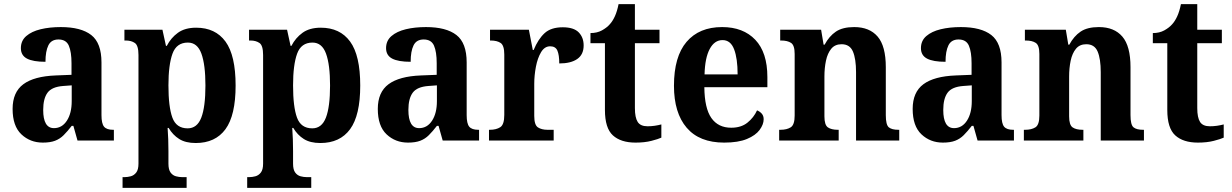

<svg xmlns="http://www.w3.org/2000/svg" viewBox="-20 -680 5959 929"><path d="M187 10Q126 10 83.5 -30Q41 -70 41 -153Q41 -234 93 -272.5Q145 -311 250 -315L326 -318V-374Q326 -429 313 -459Q300 -489 263 -489Q228 -489 214 -460.5Q200 -432 200 -381Q140 -381 110.5 -396.5Q81 -412 81 -447Q81 -483 107 -505.5Q133 -528 176.5 -538.5Q220 -549 274 -549Q372 -549 421.5 -510.5Q471 -472 471 -378V-123Q471 -82 483.5 -67Q496 -52 527 -52H531V0H355L335 -71H327Q306 -44 288 -26Q270 -8 246.5 1Q223 10 187 10ZM241 -60Q280 -60 303.5 -96Q327 -132 327 -191V-267L286 -264Q231 -260 210 -231.5Q189 -203 189 -148Q189 -60 241 -60Z M573 229V177H584Q597 177 612.5 173Q628 169 639 155Q650 141 650 112V-414Q650 -460 632.5 -472Q615 -484 589 -484H582V-536H766L783 -458H787Q807 -497 841 -521.5Q875 -546 929 -546Q1022 -546 1071 -479Q1120 -412 1120 -266Q1120 -122 1071 -55Q1022 12 927 12Q878 12 847 -7.5Q816 -27 796 -61H791Q793 -35 794 -6Q795 23 795 51V112Q795 141 805.5 155Q816 169 831.5 173Q847 177 860 177H883V229ZM888 -59Q934 -59 954 -111Q974 -163 974 -266Q974 -367 954.5 -420.5Q935 -474 889 -474Q834 -474 814.5 -420Q795 -366 795 -267Q795 -163 814 -111Q833 -59 888 -59Z M1176 229V177H1187Q1200 177 1215.5 173Q1231 169 1242 155Q1253 141 1253 112V-414Q1253 -460 1235.5 -472Q1218 -484 1192 -484H1185V-536H1369L1386 -458H1390Q1410 -497 1444 -521.5Q1478 -546 1532 -546Q1625 -546 1674 -479Q1723 -412 1723 -266Q1723 -122 1674 -55Q1625 12 1530 12Q1481 12 1450 -7.5Q1419 -27 1399 -61H1394Q1396 -35 1397 -6Q1398 23 1398 51V112Q1398 141 1408.5 155Q1419 169 1434.5 173Q1450 177 1463 177H1486V229ZM1491 -59Q1537 -59 1557 -111Q1577 -163 1577 -266Q1577 -367 1557.5 -420.5Q1538 -474 1492 -474Q1437 -474 1417.5 -420Q1398 -366 1398 -267Q1398 -163 1417 -111Q1436 -59 1491 -59Z M1954 10Q1893 10 1850.5 -30Q1808 -70 1808 -153Q1808 -234 1860 -272.5Q1912 -311 2017 -315L2093 -318V-374Q2093 -429 2080 -459Q2067 -489 2030 -489Q1995 -489 1981 -460.5Q1967 -432 1967 -381Q1907 -381 1877.5 -396.5Q1848 -412 1848 -447Q1848 -483 1874 -505.5Q1900 -528 1943.5 -538.5Q1987 -549 2041 -549Q2139 -549 2188.5 -510.5Q2238 -472 2238 -378V-123Q2238 -82 2250.5 -67Q2263 -52 2294 -52H2298V0H2122L2102 -71H2094Q2073 -44 2055 -26Q2037 -8 2013.5 1Q1990 10 1954 10ZM2008 -60Q2047 -60 2070.5 -96Q2094 -132 2094 -191V-267L2053 -264Q1998 -260 1977 -231.5Q1956 -203 1956 -148Q1956 -60 2008 -60Z M2346 0V-52H2350Q2381 -52 2400.5 -64.5Q2420 -77 2420 -124V-416Q2420 -460 2402.5 -472Q2385 -484 2354 -484H2351V-536H2539L2558 -438H2562Q2584 -491 2615 -519.5Q2646 -548 2703 -548Q2756 -548 2780 -523.5Q2804 -499 2804 -460Q2804 -416 2773 -394.5Q2742 -373 2686 -373Q2686 -414 2677 -435Q2668 -456 2642 -456Q2615 -456 2598 -427.5Q2581 -399 2573 -357Q2565 -315 2565 -274V-119Q2565 -75 2583 -63.5Q2601 -52 2629 -52H2659V0Z M3055 10Q2984 10 2945.5 -25Q2907 -60 2907 -148V-471H2837V-520Q2869 -520 2892.5 -533Q2916 -546 2930 -562Q2944 -577 2955 -601Q2966 -625 2973 -660H3052V-536H3171V-471H3052V-157Q3052 -111 3065.5 -90Q3079 -69 3113 -69Q3131 -69 3148 -71.5Q3165 -74 3180 -78V-14Q3165 -7 3132 1.5Q3099 10 3055 10Z M3484 10Q3364 10 3302.5 -62Q3241 -134 3241 -265Q3241 -406 3302 -477.5Q3363 -549 3474 -549Q3576 -549 3634.5 -487.5Q3693 -426 3693 -307V-258H3388Q3389 -156 3422 -109Q3455 -62 3518 -62Q3566 -62 3596.5 -86.5Q3627 -111 3643 -146Q3656 -141 3665.5 -130.5Q3675 -120 3675 -103Q3675 -78 3655.5 -51.5Q3636 -25 3594 -7.5Q3552 10 3484 10ZM3549 -320Q3549 -397 3532 -441.5Q3515 -486 3476 -486Q3437 -486 3414 -443Q3391 -400 3389 -320Z M3750 0V-52H3756Q3787 -52 3806 -64Q3825 -76 3825 -121V-419Q3825 -461 3807.5 -472.5Q3790 -484 3759 -484H3755V-536H3953L3965 -464H3970Q3992 -505 4024.5 -527Q4057 -549 4113 -549Q4187 -549 4226.5 -503Q4266 -457 4266 -355V-123Q4266 -76 4280.5 -64Q4295 -52 4327 -52H4331V0H4122V-331Q4122 -395 4107 -430.5Q4092 -466 4052 -466Q4020 -466 4002 -444Q3984 -422 3976.5 -386.5Q3969 -351 3969 -310V-117Q3969 -75 3986 -63.5Q4003 -52 4034 -52H4038V0Z M4542 10Q4481 10 4438.5 -30Q4396 -70 4396 -153Q4396 -234 4448 -272.5Q4500 -311 4605 -315L4681 -318V-374Q4681 -429 4668 -459Q4655 -489 4618 -489Q4583 -489 4569 -460.5Q4555 -432 4555 -381Q4495 -381 4465.5 -396.5Q4436 -412 4436 -447Q4436 -483 4462 -505.5Q4488 -528 4531.5 -538.5Q4575 -549 4629 -549Q4727 -549 4776.5 -510.5Q4826 -472 4826 -378V-123Q4826 -82 4838.5 -67Q4851 -52 4882 -52H4886V0H4710L4690 -71H4682Q4661 -44 4643 -26Q4625 -8 4601.5 1Q4578 10 4542 10ZM4596 -60Q4635 -60 4658.5 -96Q4682 -132 4682 -191V-267L4641 -264Q4586 -260 4565 -231.5Q4544 -203 4544 -148Q4544 -60 4596 -60Z M4934 0V-52H4940Q4971 -52 4990 -64Q5009 -76 5009 -121V-419Q5009 -461 4991.5 -472.5Q4974 -484 4943 -484H4939V-536H5137L5149 -464H5154Q5176 -505 5208.5 -527Q5241 -549 5297 -549Q5371 -549 5410.5 -503Q5450 -457 5450 -355V-123Q5450 -76 5464.5 -64Q5479 -52 5511 -52H5515V0H5306V-331Q5306 -395 5291 -430.5Q5276 -466 5236 -466Q5204 -466 5186 -444Q5168 -422 5160.5 -386.5Q5153 -351 5153 -310V-117Q5153 -75 5170 -63.5Q5187 -52 5218 -52H5222V0Z M5776 10Q5705 10 5666.5 -25Q5628 -60 5628 -148V-471H5558V-520Q5590 -520 5613.5 -533Q5637 -546 5651 -562Q5665 -577 5676 -601Q5687 -625 5694 -660H5773V-536H5892V-471H5773V-157Q5773 -111 5786.5 -90Q5800 -69 5834 -69Q5852 -69 5869 -71.5Q5886 -74 5901 -78V-14Q5886 -7 5853 1.5Q5820 10 5776 10Z"/></svg>

Font: Noto Serif Sinhala SemiCondensed
Style: Bold
Weight: 700
Width: 4
Designer: Jelle Bosma - Monotype Design Team
Foundry: Monotype Imaging Inc.
Version: Version 2.007; ttfautohint (v1.8.4.7-5d5b)